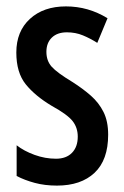

<svg xmlns="http://www.w3.org/2000/svg" viewBox="-20 -570 388 600"><path d="M318 -149Q318 -70 275.5 -30Q233 10 158 10Q120 10 88.5 1.5Q57 -7 32 -20V-116Q55 -98 88 -86Q121 -74 155 -74Q187 -74 205 -92.5Q223 -111 223 -143Q223 -171 207 -191.5Q191 -212 142 -239Q90 -270 60.5 -306.5Q31 -343 31 -406Q31 -472 73.5 -511Q116 -550 186 -550Q256 -550 316 -513L284 -436Q262 -450 239 -459.5Q216 -469 189 -469Q159 -469 142 -452.5Q125 -436 125 -408Q125 -380 141.5 -361.5Q158 -343 206 -314Q239 -293 264 -271Q289 -249 303.5 -220Q318 -191 318 -149Z"/></svg>

Font: Noto Sans Gurmukhi ExtraCondensed Medium
Style: Regular
Weight: 500
Width: 2
Designer: Jelle Bosma - Monotype Design Team
Foundry: Monotype Imaging Inc.
Version: Version 2.004; ttfautohint (v1.8.4.7-5d5b)